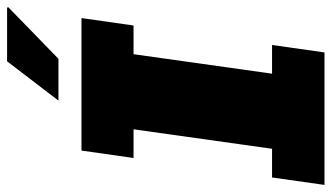

<svg xmlns="http://www.w3.org/2000/svg" viewBox="-222 -719 936 542"><g transform="rotate(-90 246.0 -448.0)"><path d="M445 -539H364L309 -148H390L369 0H-5L16 -148H97L152 -539H71L92 -686H466ZM495 -896 497 -893 351 -751H233L344 -896Z"/></g></svg>

Font: Chivo Black Italic
Style: Regular
Weight: 900
Italic angle: -8.05°
Designer: Hector Gatti
Foundry: Omnibus-Type
Version: Version 1.007